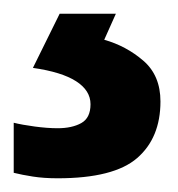

<svg xmlns="http://www.w3.org/2000/svg" viewBox="-27 -20 259 280"><path d="M207 128Q207 181 173 210.5Q139 240 57 240Q37 240 21 237.5Q5 235 -7 232V159Q5 162 23.5 164.5Q42 167 57 167Q78 167 91.5 159.5Q105 152 105 132Q105 112 84 98.5Q63 85 21 79L60 0H142L125 38Q157 47 182 68.5Q207 90 207 128Z"/></svg>

Font: Noto Sans Adlam Unjoined SemiBold
Style: Regular
Weight: 600
Version: Version 3.001